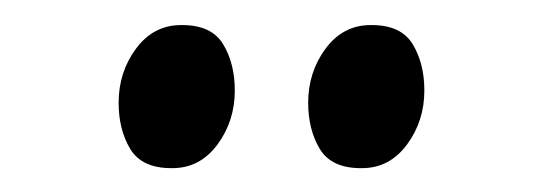

<svg xmlns="http://www.w3.org/2000/svg" viewBox="-20 -726 444 157"><path d="M120 -588.5Q96 -588.5 86.5 -604.2Q77 -620 77 -642Q77 -667 91.2 -686.2Q105.5 -705.5 128 -705.5H129Q153 -705.5 162.5 -689.8Q172 -674 172 -652Q172 -627 157.8 -607.8Q143.5 -588.5 121 -588.5ZM275 -588.5Q251 -588.5 241.5 -604.2Q232 -620 232 -642Q232 -667 246.2 -686.2Q260.5 -705.5 283 -705.5H284Q308 -705.5 317.5 -689.8Q327 -674 327 -652Q327 -627 312.8 -607.8Q298.5 -588.5 276 -588.5Z"/></svg>

Font: Merriweather 144pt Light
Style: Regular
Weight: 300
Version: Version 2.100